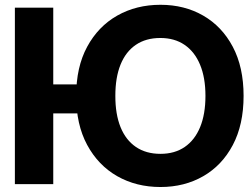

<svg xmlns="http://www.w3.org/2000/svg" viewBox="-20 -750 1016 782"><path d="M196.9 -718.8V0H40.6V-718.8ZM346 -406.2V-288.1H116.5V-406.2ZM972.1 -359.4Q972.1 -242.4 928.2 -159.3Q884.3 -76.3 807.7 -32.3Q731.2 11.7 633.6 11.7Q535.2 11.7 457.5 -32.4Q379.9 -76.6 335 -159.8Q290.1 -243 290.4 -359.4Q290.1 -476.6 335 -559.5Q379.9 -642.5 457.5 -686.5Q535.2 -730.5 633.6 -730.5Q731.2 -730.5 807.6 -686.5Q884.1 -642.5 928.1 -559.5Q972.1 -476.6 972.1 -359.4ZM816.8 -359.4Q816.8 -433.9 794.8 -486.6Q772.9 -539.3 731.8 -567.3Q690.8 -595.3 633 -595.3Q574.2 -595.3 533.1 -567.3Q492 -539.3 470.8 -486.6Q449.6 -433.9 449.8 -359.4Q449.6 -285.2 470.9 -232.3Q492.3 -179.5 533.5 -151.5Q574.8 -123.4 633.6 -123.4Q691.6 -123.4 732.5 -151.5Q773.3 -179.5 795.1 -232.3Q816.8 -285.2 816.8 -359.4Z"/></svg>

Font: Inter Display V
Style: Regular
Weight: 400
Designer: Rasmus Andersson
Foundry: rsms
Version: Version 3.015;git-src